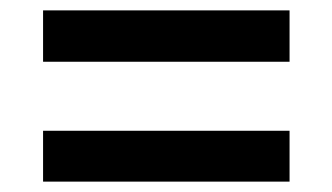

<svg xmlns="http://www.w3.org/2000/svg" viewBox="-20 -546 640 370"><path d="M63 -427V-526H538V-427ZM63 -196V-294H538V-196Z"/></svg>

Font: Mona Sans SemiBold
Style: Regular
Weight: 600
Designer: Deni Anggara
Foundry: GitHub
Version: Version 2.000;Glyphs 3.2.3 (3260)